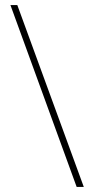

<svg xmlns="http://www.w3.org/2000/svg" viewBox="-20 -734 366 754"><path d="M48 -714H21L281 0H309Z"/></svg>

Font: Noto Sans Thai Looped Condensed Thin
Style: Regular
Weight: 100
Width: 3
Designer: Sasikarn Vongin, Ben Mitchell
Foundry: The Fontpad Ltd
Version: Version 1.001